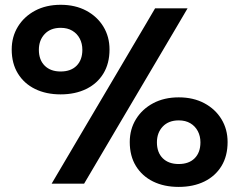

<svg xmlns="http://www.w3.org/2000/svg" viewBox="-20 -747 980 781"><path d="M190.1 0Q222.6 -55 254 -108.3Q285.3 -161.6 325.5 -229.6L472 -477.6Q499.4 -524.2 522.5 -563.3Q545.7 -602.5 567.2 -638.8Q588.7 -675.1 610.8 -713H742.9Q720.8 -675.1 699.3 -638.8Q677.8 -602.5 654.7 -563.3Q631.5 -524.2 604.1 -477.6L457.6 -229.6Q417.5 -161.6 386.1 -108.3Q354.7 -55 322.2 0ZM226.6 -363.1Q167.4 -363.1 122.6 -385.1Q77.9 -407 52.8 -448Q27.6 -488.9 27.6 -545.7Q27.6 -597.5 52.8 -638.6Q77.9 -679.6 122.7 -703.6Q167.6 -727.5 226.9 -727.5Q286.1 -727.5 330.9 -703.6Q375.7 -679.6 400.6 -638.6Q425.5 -597.5 425.5 -545.7Q425.5 -488.9 400.6 -448Q375.7 -407 330.8 -385.1Q285.9 -363.1 226.6 -363.1ZM226.6 -456.2Q268.4 -456.2 291.7 -479.8Q315 -503.4 315 -544.4Q315 -569.7 304.5 -589.9Q293.9 -610.2 274.2 -622Q254.5 -633.8 226.9 -633.8Q185.5 -633.8 161.8 -608.6Q138.1 -583.4 138.1 -544.4Q138.1 -503.4 161.8 -479.8Q185.5 -456.2 226.6 -456.2ZM706.8 13.3Q647.6 13.3 602.9 -8.6Q558.2 -30.6 533 -71.5Q507.8 -112.4 507.8 -169.2Q507.8 -221.1 533 -262.1Q558.2 -303.2 603 -327.1Q647.8 -351 707.2 -351Q766.4 -351 811.2 -327.1Q855.9 -303.2 880.9 -262.1Q905.8 -221.1 905.8 -169.2Q905.8 -112.4 880.9 -71.5Q855.9 -30.6 811.1 -8.6Q766.2 13.3 706.8 13.3ZM706.8 -79.8Q748.6 -79.8 771.9 -103.3Q795.3 -126.9 795.3 -168Q795.3 -193.3 784.7 -213.5Q774.1 -233.7 754.5 -245.5Q734.8 -257.3 707.2 -257.3Q665.8 -257.3 642 -232.2Q618.3 -207 618.3 -168Q618.3 -126.9 642 -103.3Q665.8 -79.8 706.8 -79.8Z"/></svg>

Font: Commissioner Thin
Style: Regular
Weight: 100
Designer: Kostas Bartsokas
Foundry: Kostas Bartsokas
Version: Version 1.001;gftools[0.9.23]